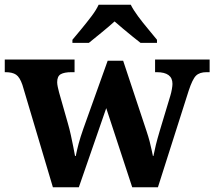

<svg xmlns="http://www.w3.org/2000/svg" viewBox="-23 -786 900 806"><path d="M71 -430Q60 -462 44.5 -472.5Q29 -483 0 -483H-3V-536H290V-483H277Q247 -483 232 -474.5Q217 -466 217 -441Q217 -433 219.5 -421Q222 -409 225 -398L262 -268Q269 -244 274.5 -218.5Q280 -193 284.5 -170.5Q289 -148 292 -131H295Q300 -156 307 -182.5Q314 -209 327 -246L429 -531H494L592 -236Q600 -212 605 -193Q610 -174 613 -159Q616 -144 619 -131H621Q626 -156 631.5 -178.5Q637 -201 648 -238L692 -384Q696 -397 698.5 -411.5Q701 -426 701 -434Q701 -483 635 -483H628V-536H857V-483H844Q815 -483 800 -468.5Q785 -454 769 -405L640 0H532L423 -332L308 0H199ZM281 -619Q297 -638 318.5 -664Q340 -690 360.5 -717Q381 -744 391 -766H526Q537 -744 557 -717Q577 -690 599 -664Q621 -638 636 -619V-606H567Q553 -617 533 -633Q513 -649 493 -666Q473 -683 458 -696Q436 -676 403.5 -649.5Q371 -623 350 -606H281Z"/></svg>

Font: Noto Serif Khojki
Style: Bold
Weight: 700
Version: Version 2.003